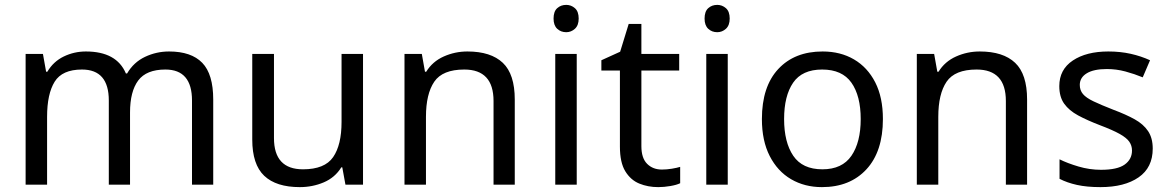

<svg xmlns="http://www.w3.org/2000/svg" viewBox="-20 -757 4790 787"><path d="M673 -546Q764 -546 809 -499.5Q854 -453 854 -349V0H767V-345Q767 -472 658 -472Q580 -472 546.5 -427Q513 -382 513 -296V0H426V-345Q426 -472 316 -472Q235 -472 204 -422Q173 -372 173 -278V0H85V-536H156L169 -463H174Q199 -505 241.5 -525.5Q284 -546 332 -546Q458 -546 496 -456H501Q528 -502 574.5 -524Q621 -546 673 -546Z M1468 -536V0H1396L1383 -71H1379Q1353 -29 1307 -9.5Q1261 10 1209 10Q1112 10 1063 -36.5Q1014 -83 1014 -185V-536H1103V-191Q1103 -63 1222 -63Q1311 -63 1345.5 -113Q1380 -163 1380 -257V-536Z M1896 -546Q1992 -546 2041 -499.5Q2090 -453 2090 -349V0H2003V-343Q2003 -472 1883 -472Q1794 -472 1760 -422Q1726 -372 1726 -278V0H1638V-536H1709L1722 -463H1727Q1753 -505 1799 -525.5Q1845 -546 1896 -546Z M2301 -737Q2321 -737 2336.5 -723.5Q2352 -710 2352 -681Q2352 -653 2336.5 -639Q2321 -625 2301 -625Q2279 -625 2264 -639Q2249 -653 2249 -681Q2249 -710 2264 -723.5Q2279 -737 2301 -737ZM2344 -536V0H2256V-536Z M2693 -62Q2713 -62 2734 -65.5Q2755 -69 2768 -73V-6Q2754 1 2728 5.5Q2702 10 2678 10Q2636 10 2600.5 -4.5Q2565 -19 2543 -55Q2521 -91 2521 -156V-468H2445V-510L2522 -545L2557 -659H2609V-536H2764V-468H2609V-158Q2609 -109 2632.5 -85.5Q2656 -62 2693 -62Z M2920 -737Q2940 -737 2955.5 -723.5Q2971 -710 2971 -681Q2971 -653 2955.5 -639Q2940 -625 2920 -625Q2898 -625 2883 -639Q2868 -653 2868 -681Q2868 -710 2883 -723.5Q2898 -737 2920 -737ZM2963 -536V0H2875V-536Z M3599 -269Q3599 -136 3531.5 -63Q3464 10 3349 10Q3278 10 3222.5 -22.5Q3167 -55 3135 -117.5Q3103 -180 3103 -269Q3103 -402 3170 -474Q3237 -546 3352 -546Q3425 -546 3480.5 -513.5Q3536 -481 3567.5 -419.5Q3599 -358 3599 -269ZM3194 -269Q3194 -174 3231.5 -118.5Q3269 -63 3351 -63Q3432 -63 3470 -118.5Q3508 -174 3508 -269Q3508 -364 3470 -418Q3432 -472 3350 -472Q3268 -472 3231 -418Q3194 -364 3194 -269Z M3996 -546Q4092 -546 4141 -499.5Q4190 -453 4190 -349V0H4103V-343Q4103 -472 3983 -472Q3894 -472 3860 -422Q3826 -372 3826 -278V0H3738V-536H3809L3822 -463H3827Q3853 -505 3899 -525.5Q3945 -546 3996 -546Z M4705 -148Q4705 -70 4647 -30Q4589 10 4491 10Q4435 10 4394.5 1Q4354 -8 4323 -24V-104Q4355 -88 4400.5 -74.5Q4446 -61 4493 -61Q4560 -61 4590 -82.5Q4620 -104 4620 -140Q4620 -160 4609 -176Q4598 -192 4569.5 -208Q4541 -224 4488 -244Q4436 -264 4399 -284Q4362 -304 4342 -332Q4322 -360 4322 -404Q4322 -472 4377.5 -509Q4433 -546 4523 -546Q4572 -546 4614.5 -536.5Q4657 -527 4694 -510L4664 -440Q4630 -454 4593 -464Q4556 -474 4517 -474Q4463 -474 4434.5 -456.5Q4406 -439 4406 -409Q4406 -387 4419 -371.5Q4432 -356 4462.5 -341.5Q4493 -327 4544 -307Q4595 -288 4631 -268Q4667 -248 4686 -219.5Q4705 -191 4705 -148Z"/></svg>

Font: Noto Sans Glagolitic
Style: Regular
Weight: 400
Designer: Monotype Design Team
Foundry: Monotype Imaging Inc.
Version: Version 2.004; ttfautohint (v1.8.4.7-5d5b)